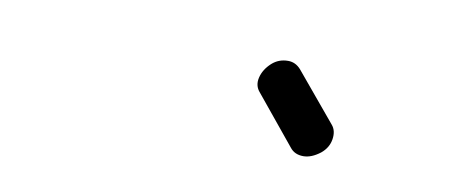

<svg xmlns="http://www.w3.org/2000/svg" viewBox="-30 -812 660 282"><g transform="rotate(10 300.0 -671.0)"><path d="M350 -685Q342 -694 345 -706.5Q348 -719 359 -729Q369 -738 383 -738Q394 -738 402 -729L462 -657Q469 -649 467 -636Q465 -623 454 -614Q441 -604 429 -604Q416 -604 409 -613Z"/></g></svg>

Font: Sepalumica Med
Style: Italic
Weight: 500
Italic angle: -12°
Designer: Julieta Ulanovsky
Foundry: Julieta Ulanovsky
Version: Version 7.200